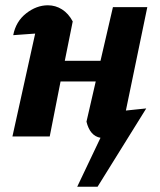

<svg xmlns="http://www.w3.org/2000/svg" viewBox="-20 -516 604 726"><path d="M27 0 113 -389Q91 -387 71 -386Q51 -385 30 -383Q40 -435 79 -465.5Q118 -496 161 -496Q190 -496 214.5 -480.5Q239 -465 255 -435L225 -286H360L407 -489H537L456 -98Q475 -100 494 -102Q513 -104 533 -106L349 190H272L360 5Q320 -2 307 -56L342 -208H209L168 0Z"/></svg>

Font: Piazzolla
Style: Bold Italic
Weight: 700
Italic angle: -11.3°
Designer: Juan Pablo del Peral
Foundry: Huerta Tipografica
Version: Version 1.330